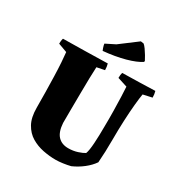

<svg xmlns="http://www.w3.org/2000/svg" viewBox="-203 -1023 1110 1178"><g transform="rotate(30 352.0 -433.5)"><path d="M361 12Q318 12 272.5 3Q227 -6 188.5 -29Q150 -52 126 -95Q102 -138 102 -207Q102 -258 101 -315Q100 -372 98.5 -426Q97 -480 94 -524Q91 -568 88 -593L25 -616Q25 -626 26 -635.5Q27 -645 30 -654Q108 -655 186.5 -656.5Q265 -658 344 -660Q350 -639 350 -616L295 -605Q293 -574 292 -524.5Q291 -475 290.5 -418Q290 -361 289.5 -305.5Q289 -250 289 -207Q293 -145 320 -116.5Q347 -88 393 -88Q428 -88 458.5 -98Q489 -108 504 -118Q513 -141 516.5 -196Q520 -251 520 -316Q521 -370 520 -424.5Q519 -479 517.5 -523.5Q516 -568 514 -594L445 -616Q445 -626 446 -635.5Q447 -645 450 -654Q508 -655 566 -656.5Q624 -658 681 -660Q687 -639 687 -616L624 -602Q619 -575 614 -523Q609 -471 606 -405Q603 -339 603 -270Q603 -182 597 -106Q576 -75 541 -47.5Q506 -20 465 -2Q441 4 412.5 8Q384 12 361 12ZM278 -711Q271 -727 267 -743L265 -755L331 -788L452 -879L473 -876Q482 -869 493.5 -853Q505 -837 516 -818.5Q527 -800 534 -786L531 -779Q497 -756 430.5 -737.5Q364 -719 278 -711Z"/></g></svg>

Font: Labrada ExtraBold
Style: Regular
Weight: 800
Designer: Mercedes Jáuregui
Foundry: Omnibus-Type Team
Version: Version 1.000; ttfautohint (v1.8.4.7-5d5b)